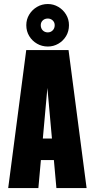

<svg xmlns="http://www.w3.org/2000/svg" viewBox="-20 -954 490 974"><path d="M105.3 -251.3H335.6V-142.1H105.3ZM266.1 0 211.4 -608H229.4L174.7 0H21.6L113.1 -700H327.7L419.3 0ZM222.8 -718Q192.7 -718 168 -732.3Q143.2 -746.5 128.3 -771Q113.4 -795.6 113.4 -826.3Q113.4 -855.8 128.3 -880.2Q143.3 -904.6 168 -919.1Q192.7 -933.6 222.8 -933.6Q251.4 -933.6 275.9 -919.1Q300.5 -904.6 315.2 -880.2Q329.9 -855.9 329.9 -826.4Q329.9 -795.4 315.3 -771Q300.6 -746.5 276 -732.2Q251.4 -718 222.8 -718ZM222.6 -789.7Q237 -789.7 247.3 -799.9Q257.5 -810.1 257.5 -826.3Q257.5 -840.7 247.3 -850.4Q237 -860 222.6 -860Q207 -860 196.9 -850.4Q186.8 -840.7 186.8 -826.3Q186.8 -810.1 196.9 -799.9Q207 -789.7 222.6 -789.7Z"/></svg>

Font: League Mono Thin Condensed
Style: Regular
Weight: 100
Width: 1
Designer: Tyler Finck
Foundry: The League of Moveable Type / Tyler Finck
Version: Version 2.300;RELEASE